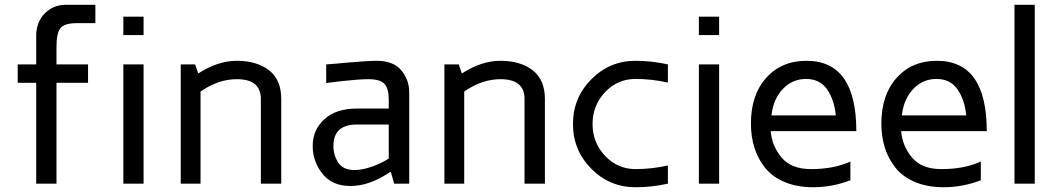

<svg xmlns="http://www.w3.org/2000/svg" viewBox="-20 -770 4444 805"><path d="M54.2 -422.9V-500H131.8V-619.1Q131.8 -678.2 168 -714.1Q204.1 -750 256.8 -750H379.9V-672.9H301.8Q250 -672.9 233.4 -651.9Q216.8 -630.9 216.8 -574.2V-500H349.1V-422.9H216.8V0H131.8V-422.9Z M497.1 0V-500H582V0ZM497.1 -623V-700.2H582V-623Z M737.8 0V-500H797.9L811 -461.9Q893.1 -515.1 973.1 -515.1Q1056.2 -515.1 1107.7 -475.6Q1159.2 -436 1159.2 -355V0H1073.7V-355Q1073.7 -438 973.1 -438Q895 -438 820.8 -386.2V0Z M1291 -158.2Q1291 -225.1 1339.8 -270Q1388.7 -314.9 1477.1 -314.9H1609.9V-353Q1609.9 -398.9 1591.8 -418.5Q1573.7 -438 1524.9 -438Q1488.8 -438 1415 -430.2L1347.7 -421.9V-500Q1401.9 -503.9 1427.7 -506.8Q1515.6 -514.6 1558.6 -515.1Q1629.4 -515.1 1662.6 -475.1Q1695.8 -435.1 1695.8 -382.8V0H1632.8L1618.7 -48.8H1615.7Q1528.8 10.3 1448.7 9.8Q1372.6 9.8 1331.8 -41.7Q1291 -93.3 1291 -158.2ZM1377.9 -158.2Q1377.9 -119.1 1398.4 -88.1Q1418.9 -57.1 1465.8 -57.1Q1499 -57.1 1540 -71.5Q1581.1 -85.9 1608.9 -105H1609.9V-248H1477.1Q1377.9 -248 1377.9 -158.2Z M1843.3 0V-500H1903.3L1916.5 -461.9Q1998.5 -515.1 2078.6 -515.1Q2161.6 -515.1 2213.1 -475.6Q2264.6 -436 2264.6 -355V0H2179.2V-355Q2179.2 -438 2078.6 -438Q2000.5 -438 1926.3 -386.2V0Z M2645 -515.1Q2711.9 -515.1 2780.3 -500V-423.8Q2712.4 -439 2645 -439Q2568.8 -439 2516.6 -383.5Q2464.4 -328.1 2464.4 -250Q2464.4 -171.9 2516.8 -116.5Q2569.3 -61 2645 -61Q2711.9 -61 2780.3 -76.2V0Q2712.4 15.1 2645 15.1Q2536.1 15.1 2459.2 -62.5Q2382.3 -140.1 2382.3 -250Q2382.3 -359.9 2459.2 -437.5Q2536.1 -515.1 2645 -515.1Z M2910.2 0V-500H2995.1V0ZM2910.2 -623V-700.2H2995.1V-623Z M3128.4 -252Q3128.4 -372.1 3192.4 -443.6Q3256.3 -515.1 3361.3 -515.1Q3570.3 -515.1 3570.3 -220.2H3211.4Q3216.3 -158.2 3256.8 -109.6Q3297.4 -61 3380.4 -61Q3476.6 -61 3545.4 -92.8V-14.2Q3470.2 14.6 3391.1 15.1Q3322.3 15.1 3270.8 -6.3Q3219.2 -27.8 3188.7 -65.4Q3158.2 -103 3143.3 -149.9Q3128.4 -196.8 3128.4 -252ZM3214.4 -286.1H3484.4Q3477.5 -353 3447.3 -396Q3417 -439 3359.4 -439Q3302.2 -439 3262.2 -397Q3222.2 -355 3214.4 -286.1Z M3675.3 -252Q3675.3 -372.1 3739.3 -443.6Q3803.2 -515.1 3908.2 -515.1Q4117.2 -515.1 4117.2 -220.2H3758.3Q3763.2 -158.2 3803.7 -109.6Q3844.2 -61 3927.2 -61Q4023.4 -61 4092.3 -92.8V-14.2Q4017.1 14.6 3938 15.1Q3869.1 15.1 3817.6 -6.3Q3766.1 -27.8 3735.6 -65.4Q3705.1 -103 3690.2 -149.9Q3675.3 -196.8 3675.3 -252ZM3761.2 -286.1H4031.2Q4024.4 -353 3994.1 -396Q3963.9 -439 3906.2 -439Q3849.1 -439 3809.1 -397Q3769 -355 3761.2 -286.1Z M4233.4 0V-750H4318.4V0Z"/></svg>

Font: Carme
Style: Regular
Weight: 400
Version: 1.000